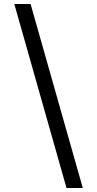

<svg xmlns="http://www.w3.org/2000/svg" viewBox="-20 -812 489 967"><path d="M52 -792H134L397 135H315Z"/></svg>

Font: bangla115
Style: Regular
Weight: 400
Designer: Jelle Bosma - Monotype Design Team
Foundry: Monotype Imaging Inc.
Version: Version 2.003